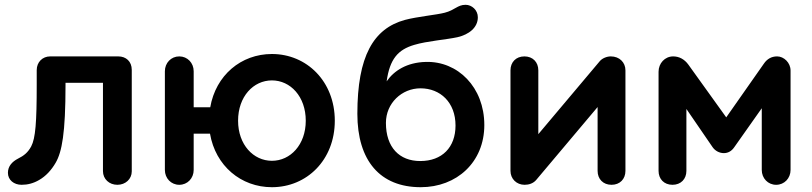

<svg xmlns="http://www.w3.org/2000/svg" viewBox="-20 -770 3383 800"><path d="M529 -479C529 -514 505 -535 473 -535H189C157 -535 133 -511 133 -478V-417C133 -261 128 -194 110 -160C96 -134 79 -121 55 -109C30 -96 13 -77 13 -50C13 -20 38 0 70 0C95 0 119 -6 143 -20C171 -36 194 -61 212 -92C238 -137 253 -215 253 -416V-425H409V-57C409 -24 435 0 469 0C503 0 529 -24 529 -56Z M787 -62V-213H855C878 -79 984 10 1113 10C1258 10 1375 -103 1375 -267C1375 -431 1258 -545 1113 -545C984 -545 879 -456 856 -323H787V-473C787 -508 761 -535 727 -535C693 -535 667 -508 667 -473V-62C667 -27 693 0 727 0C761 0 787 -27 787 -62ZM1113 -100C1036 -100 972 -167 972 -267C972 -368 1036 -435 1113 -435C1190 -435 1254 -368 1254 -267C1254 -167 1190 -100 1113 -100Z M1754 -512C1676 -510 1622 -476 1591 -431C1604 -524 1638 -563 1706 -583C1759 -599 1841 -605 1886 -615C1934 -626 1971 -655 1971 -698C1971 -728 1946 -750 1920 -750C1886 -750 1876 -728 1833 -717C1799 -708 1720 -701 1667 -687C1536 -651 1469 -536 1469 -296C1469 -100 1564 10 1733 10C1883 10 1998 -94 1998 -249C1998 -407 1887 -516 1754 -512ZM1731 -99C1644 -99 1588 -156 1588 -258C1588 -340 1654 -402 1732 -402C1815 -402 1878 -343 1878 -247C1878 -156 1822 -99 1731 -99Z M2586 -58V-477C2586 -510 2561 -535 2525 -535C2508 -535 2489 -527 2479 -515L2223 -211V-477C2223 -511 2200 -535 2165 -535C2130 -535 2107 -511 2107 -477V-58C2107 -25 2132 0 2166 0C2184 0 2202 -6 2214 -20L2470 -324V-58C2470 -24 2493 0 2528 0C2563 0 2586 -24 2586 -58Z M2840 -58V-316L2949 -157C2960 -141 2978 -132 2996 -132C3013 -132 3028 -140 3039 -156L3154 -319V-62C3154 -27 3180 0 3214 0C3248 0 3274 -27 3274 -62V-476C3274 -509 3246 -535 3218 -535C3194 -535 3176 -524 3163 -505L3006 -281L2848 -501C2832 -523 2810 -535 2785 -535C2750 -535 2724 -506 2724 -471V-58C2724 -24 2747 0 2782 0C2817 0 2840 -24 2840 -58Z"/></svg>

Font: Hotpoint
Style: Bold
Weight: 700
Designer: Andrew Paglinawan, Luciano Perondi, Riccardo Olocco
Foundry: CAST Cooperativa Anonima Servizi Tipografici
Version: Version 1.000;PS 2.1;hotconv 16.6.51;makeotf.lib2.5.65220